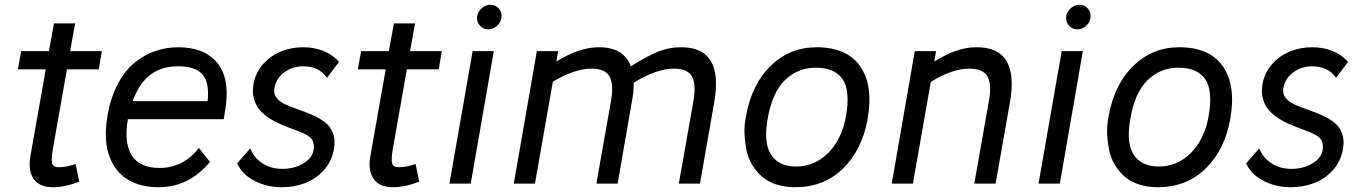

<svg xmlns="http://www.w3.org/2000/svg" viewBox="-20 -762 5639 797"><path d="M257.8 -474.1 200.2 -147.9Q191.9 -100.1 196.5 -84Q201.2 -67.9 223.1 -67.9Q255.4 -67.9 293.9 -81.1L309.1 -7.8Q250 15.1 199.2 15.1Q143.1 15.1 119.1 -20.3Q95.2 -55.7 106.9 -118.2L169.9 -474.1H54.2L67.9 -549.8H183.1L204.1 -665H292L271 -549.8H402.8L390.1 -474.1Z M915.5 -308.1 908.7 -267.1H510.7Q494.1 -168 527.1 -116.5Q560.1 -64.9 642.6 -64.9Q741.2 -64.9 805.7 -147.9L851.6 -89.8Q764.2 15.1 639.6 15.1Q515.1 15.1 458.5 -65.7Q401.9 -146.5 426.8 -285.2Q439.9 -358.4 469.2 -413.8Q498.5 -469.2 538.6 -501.7Q578.6 -534.2 624.3 -550Q669.9 -565.9 720.7 -565.9Q771.5 -565.9 811.5 -550.8Q851.6 -535.6 879.4 -503.9Q907.2 -472.2 916.5 -423.6Q925.8 -375 915.5 -308.1ZM717.8 -486.8Q581.5 -486.8 530.8 -341.8H841.8Q850.1 -418 821 -452.4Q792 -486.8 717.8 -486.8Z M1387.2 -504.9 1337.4 -439Q1304.7 -486.8 1238.3 -486.8Q1195.3 -486.8 1161.1 -462.6Q1127 -438.5 1118.7 -396Q1114.7 -373 1127.9 -356.2Q1141.1 -339.4 1165 -328.4Q1189 -317.4 1218.5 -307.4Q1248 -297.4 1276.9 -284.7Q1305.7 -272 1328.4 -254.9Q1351.1 -237.8 1362.1 -209.2Q1373 -180.7 1366.2 -143.1Q1356.9 -90.8 1323 -54.2Q1289.1 -17.6 1244.6 -1.2Q1200.2 15.1 1149.4 15.1Q1087.4 15.1 1036.1 -11.5Q984.9 -38.1 964.4 -84L1018.6 -146Q1030.3 -116.2 1053.2 -96.4Q1076.2 -76.7 1100.8 -68.8Q1125.5 -61 1152.3 -61Q1201.2 -61 1238.3 -83Q1275.4 -105 1281.2 -137.2Q1283.7 -148.4 1282.7 -157.7Q1281.7 -167 1279.3 -174.3Q1276.9 -181.6 1271.2 -187.5Q1265.6 -193.4 1259 -198Q1252.4 -202.6 1243.2 -207Q1233.9 -211.4 1224.4 -215.1Q1214.8 -218.8 1203.6 -223.1Q1195.3 -226.1 1190.7 -227.8Q1186 -229.5 1179 -232.4Q1171.9 -235.4 1165.5 -237.8Q1141.6 -247.1 1122.3 -256.8Q1103 -266.6 1083 -282Q1063 -297.4 1050.5 -315.4Q1038.1 -333.5 1032.5 -358.6Q1026.9 -383.8 1032.2 -413.1Q1041 -461.9 1073.7 -497.6Q1106.4 -533.2 1149.2 -549.6Q1191.9 -565.9 1238.3 -565.9Q1284.2 -565.9 1323 -550.3Q1361.8 -534.7 1387.2 -504.9Z M1668.9 -474.1 1611.3 -147.9Q1603 -100.1 1607.7 -84Q1612.3 -67.9 1634.3 -67.9Q1666.5 -67.9 1705.1 -81.1L1720.2 -7.8Q1661.1 15.1 1610.4 15.1Q1554.2 15.1 1530.3 -20.3Q1506.3 -55.7 1518.1 -118.2L1581.1 -474.1H1465.3L1479 -549.8H1594.2L1615.2 -665H1703.1L1682.1 -549.8H1814L1801.3 -474.1Z M2015.1 -742.2Q2038.1 -742.2 2051.8 -725.3Q2065.4 -708.5 2061 -686Q2058.1 -667.5 2042.2 -653.8Q2026.4 -640.1 2007.8 -640.1Q1984.9 -640.1 1970.9 -657Q1957 -673.8 1960.9 -696.8Q1964.8 -715.3 1980.7 -728.8Q1996.6 -742.2 2015.1 -742.2ZM1934.1 0H1845.7L1941.9 -549.8H2029.8Z M2807.6 -565.9Q2984.9 -565.9 2944.8 -337.9L2885.7 0H2797.9L2858.9 -345.2Q2870.1 -412.1 2852.3 -444.6Q2834.5 -477.1 2777.8 -477.1Q2705.6 -477.1 2610.8 -418.9Q2610.8 -379.9 2602.5 -337.9L2543.9 0H2455.6L2516.6 -345.2Q2528.3 -411.6 2510.3 -444.3Q2492.2 -477.1 2435.5 -477.1Q2366.2 -477.1 2274.9 -422.9L2200.7 0H2112.8L2208.5 -549.8H2296.9L2289.6 -506.8Q2385.7 -565.9 2465.8 -565.9Q2569.3 -565.9 2598.6 -486.8Q2661.1 -526.4 2708.3 -546.1Q2755.4 -565.9 2807.6 -565.9Z M3369.6 -565.9Q3496.1 -565.9 3551 -486.3Q3606 -406.7 3581.5 -268.1Q3558.6 -140.1 3479.5 -62.5Q3400.4 15.1 3280.8 15.1Q3237.8 15.1 3202.6 3.7Q3167.5 -7.8 3143.8 -28.3Q3120.1 -48.8 3103 -76.7Q3085.9 -104.5 3079.1 -137.2Q3072.3 -169.9 3070.6 -206.3Q3068.8 -242.7 3076.7 -279.8Q3100.6 -413.1 3179.9 -489.5Q3259.3 -565.9 3369.6 -565.9ZM3366.7 -481Q3291 -481 3238 -429Q3185.1 -377 3166.5 -268.1Q3148.9 -168.5 3180.9 -119.6Q3212.9 -70.8 3284.7 -70.8Q3361.3 -70.8 3417.7 -127Q3474.1 -183.1 3491.7 -279.8Q3510.3 -386.7 3477.3 -433.8Q3444.3 -481 3366.7 -481Z M4034.7 -565.9Q4212.4 -565.9 4172.4 -337.9L4112.8 0H4024.4L4085.4 -345.2Q4097.2 -411.6 4079.1 -444.3Q4061 -477.1 4004.4 -477.1Q3932.1 -477.1 3843.8 -421.9L3769.5 0H3681.6L3777.3 -549.8H3865.7L3858.4 -506.8Q3905.8 -535.6 3947.5 -550.8Q3989.3 -565.9 4034.7 -565.9Z M4460.4 -742.2Q4483.4 -742.2 4497.1 -725.3Q4510.7 -708.5 4506.3 -686Q4503.4 -667.5 4487.5 -653.8Q4471.7 -640.1 4453.1 -640.1Q4430.2 -640.1 4416.3 -657Q4402.3 -673.8 4406.2 -696.8Q4410.2 -715.3 4426 -728.8Q4441.9 -742.2 4460.4 -742.2ZM4379.4 0H4291L4387.2 -549.8H4475.1Z M4875 -565.9Q5001.5 -565.9 5056.4 -486.3Q5111.3 -406.7 5086.9 -268.1Q5064 -140.1 4984.9 -62.5Q4905.8 15.1 4786.1 15.1Q4743.2 15.1 4708 3.7Q4672.9 -7.8 4649.2 -28.3Q4625.5 -48.8 4608.4 -76.7Q4591.3 -104.5 4584.5 -137.2Q4577.6 -169.9 4575.9 -206.3Q4574.2 -242.7 4582 -279.8Q4606 -413.1 4685.3 -489.5Q4764.6 -565.9 4875 -565.9ZM4872.1 -481Q4796.4 -481 4743.4 -429Q4690.4 -377 4671.9 -268.1Q4654.3 -168.5 4686.3 -119.6Q4718.3 -70.8 4790 -70.8Q4866.7 -70.8 4923.1 -127Q4979.5 -183.1 4997.1 -279.8Q5015.6 -386.7 4982.7 -433.8Q4949.7 -481 4872.1 -481Z M5575.7 -504.9 5525.9 -439Q5493.2 -486.8 5426.8 -486.8Q5383.8 -486.8 5349.6 -462.6Q5315.4 -438.5 5307.1 -396Q5303.2 -373 5316.4 -356.2Q5329.6 -339.4 5353.5 -328.4Q5377.4 -317.4 5407 -307.4Q5436.5 -297.4 5465.3 -284.7Q5494.1 -272 5516.8 -254.9Q5539.6 -237.8 5550.5 -209.2Q5561.5 -180.7 5554.7 -143.1Q5545.4 -90.8 5511.5 -54.2Q5477.5 -17.6 5433.1 -1.2Q5388.7 15.1 5337.9 15.1Q5275.9 15.1 5224.6 -11.5Q5173.3 -38.1 5152.8 -84L5207 -146Q5218.8 -116.2 5241.7 -96.4Q5264.6 -76.7 5289.3 -68.8Q5314 -61 5340.8 -61Q5389.6 -61 5426.8 -83Q5463.9 -105 5469.7 -137.2Q5472.2 -148.4 5471.2 -157.7Q5470.2 -167 5467.8 -174.3Q5465.3 -181.6 5459.7 -187.5Q5454.1 -193.4 5447.5 -198Q5440.9 -202.6 5431.6 -207Q5422.4 -211.4 5412.8 -215.1Q5403.3 -218.8 5392.1 -223.1Q5383.8 -226.1 5379.2 -227.8Q5374.5 -229.5 5367.4 -232.4Q5360.4 -235.4 5354 -237.8Q5330.1 -247.1 5310.8 -256.8Q5291.5 -266.6 5271.5 -282Q5251.5 -297.4 5239 -315.4Q5226.6 -333.5 5220.9 -358.6Q5215.3 -383.8 5220.7 -413.1Q5229.5 -461.9 5262.2 -497.6Q5294.9 -533.2 5337.6 -549.6Q5380.4 -565.9 5426.8 -565.9Q5472.7 -565.9 5511.5 -550.3Q5550.3 -534.7 5575.7 -504.9Z"/></svg>

Font: Stilu
Style: Italic
Weight: 400
Italic angle: -10°
Designer: Genilson Lima Santos
Foundry: Genilson Lima Santos
Version: Version 1.200;PS 001.200;hotconv 1.0.88;makeotf.lib2.5.64775